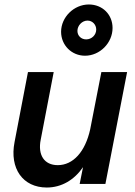

<svg xmlns="http://www.w3.org/2000/svg" viewBox="-20 -822 605 858"><path d="M189 16C255 16 312 -18 351 -75L336 0H451L548 -500H433L383 -244C361 -144 307 -84 238 -84C178 -84 148 -129 162 -198L220 -500H105L45 -187C22 -69 82 16 189 16ZM360 -573C426 -573 483 -630 483 -697C483 -757 438 -802 377 -802C310 -802 253 -745 253 -680C253 -620 300 -573 360 -573ZM365 -646C343 -646 326 -662 326 -684C326 -708 347 -730 371 -730C393 -730 410 -712 410 -690C410 -666 390 -646 365 -646Z"/></svg>

Font: Uncut Sans Semibold Italic
Style: Regular
Weight: 600
Italic angle: -11°
Designer: Kasper Nordkvist
Foundry: UNCUT.wtf
Version: Version 1.304;Glyphs 3.2 (3246)